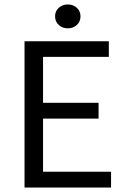

<svg xmlns="http://www.w3.org/2000/svg" viewBox="-20 -841 567 861"><path d="M90 0V-656H468V-586H173V-380H422V-309H173V-71H478V0ZM284 -714Q260 -714 243.5 -729Q227 -744 227 -768Q227 -791 243.5 -806Q260 -821 284 -821Q308 -821 324.5 -806Q341 -791 341 -768Q341 -744 324.5 -729Q308 -714 284 -714Z"/></svg>

Font: SourceSansPro
Style: Book
Weight: 400
Designer: Paul D. Hunt
Foundry: Adobe Systems Incorporated
Version: Version 2.021;PS 2.000;hotconv 1.0.86;makeotf.lib2.5.63406